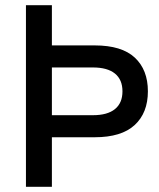

<svg xmlns="http://www.w3.org/2000/svg" viewBox="-20 -720 614 740"><path d="M80 -700H180V-545H345Q449 -545 499.5 -498Q550 -451 550 -368Q550 -285 499 -238Q448 -191 345 -191H180V0H80ZM338 -276Q394 -276 423 -299.5Q452 -323 452 -368Q452 -413 423 -436.5Q394 -460 338 -460H180V-276Z"/></svg>

Font: Cabin
Style: Regular
Weight: 400
Designer: Pablo Impallari
Foundry: Pablo Impallari. http://www.impallari.com Igino Marini. http://www.ikern.com
Version: Version 2.001